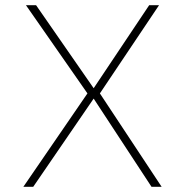

<svg xmlns="http://www.w3.org/2000/svg" viewBox="-20 -720 713 740"><path d="M119 -700 341 -380 555 -700H593L365 -360L603 0H564L341 -340L108 0H70L317 -360L80 -700Z"/></svg>

Font: Fivo Sans Thin
Style: Regular
Weight: 250
Foundry: Alexander Slobzheninov
Version: 1.0